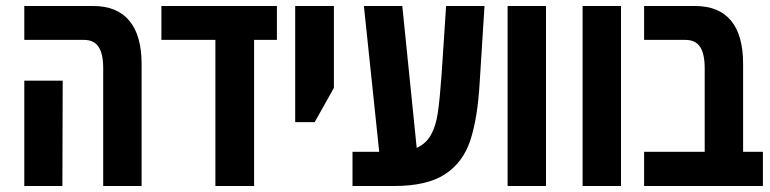

<svg xmlns="http://www.w3.org/2000/svg" viewBox="-20 -620 2568 640"><path d="M324 -393Q324 -441 308.5 -464Q293 -487 260 -487H61V-600H291Q370 -600 411 -551Q452 -502 452 -407V0H324ZM61 -351H189L188 0H61Z M903 -487H827V0H698V-487H518V-600H903Z M964 -600H1093V-327L1029 -213H964Z M1595 -600 1579 -346Q1572 -225 1547.5 -151.5Q1523 -78 1463 -39Q1403 0 1294 0H1155V-114H1244L1193 -600H1321L1369 -127Q1400 -141 1416.5 -170.5Q1433 -200 1439.5 -244.5Q1446 -289 1452 -372L1467 -600Z M1672 -600H1800V0H1672Z M1922 -600H2050V0H1922Z M2523 -114V0H2329H2127V-114H2329V-392Q2329 -441 2313.5 -464Q2298 -487 2265 -487H2127V-600H2297Q2376 -600 2416.5 -551.5Q2457 -503 2457 -407V-114Z"/></svg>

Font: Noto Sans Hebrew Cond
Style: Bold
Weight: 700
Width: 2
Designer: Monotype Design Team
Foundry: Monotype Imaging Inc.
Version: Version 1.000